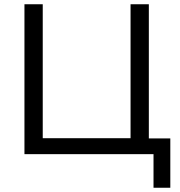

<svg xmlns="http://www.w3.org/2000/svg" viewBox="-20 -725 848 903"><path d="M702 158V0H95V-705H181V-75H594V-705H680V-74H781V158Z"/></svg>

Font: Nunito Sans 10pt
Style: Regular
Weight: 400
Designer: Vernon Adams
Foundry: Vernon Adams
Version: Version 3.101;gftools[0.9.27]